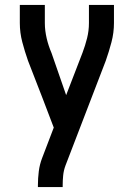

<svg xmlns="http://www.w3.org/2000/svg" viewBox="-20 -540 540 775"><path d="M133 215V208Q133 180 136.5 152Q140 124 150 98L197 -25L152 -143L93 -295Q80 -332 70 -370Q60 -408 60 -447V-520H161V-447Q161 -431 163 -415.5Q165 -400 168.5 -385Q172 -370 177 -355Q182 -340 188 -326L247 -156L313 -327Q324 -356 331.5 -386Q339 -416 339 -447V-520H440V-447Q440 -408 430 -370Q420 -332 407 -295L244 129Q237 148 235 168Q233 188 233 208V215Z"/></svg>

Font: Iosevka Curly Semibold
Style: Regular
Weight: 600
Monospace: yes
Designer: Belleve Invis
Foundry: Belleve Invis
Version: Version 22.1.2; ttfautohint (v1.8.4)